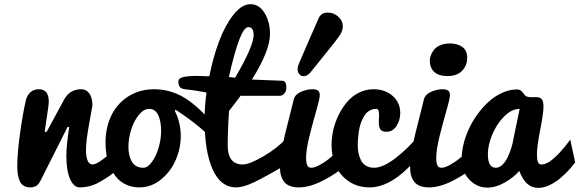

<svg xmlns="http://www.w3.org/2000/svg" viewBox="-20 -895 2767 917"><path d="M62.5 -102.1Q62.5 -162.6 75.7 -257.8Q88.9 -353 103.5 -416Q109.4 -439.9 125.2 -454.3Q141.1 -468.8 166 -468.8Q212.9 -468.8 212.9 -409.7Q212.9 -393.6 203.1 -332Q193.4 -270.5 193.4 -265.6H203.1Q203.6 -266.1 241.9 -337.6Q280.3 -409.2 288.1 -422.9Q315.4 -468.8 368.2 -468.8Q392.6 -468.8 407 -448.2Q421.4 -427.7 421.4 -391.6Q421.4 -387.7 406 -304.7Q390.6 -221.7 390.6 -178.7Q390.6 -147 398.4 -128.2Q406.2 -109.4 421.9 -109.4Q445.3 -109.4 504.4 -160.6Q525.9 -179.7 558.6 -212.4L566.9 -103L542.5 -84.5Q515.1 -63.5 500.2 -53.2Q485.4 -43 460 -28.1Q434.6 -13.2 410.2 -6.6Q385.7 0 360.4 0Q332.5 0 314.7 -40Q296.9 -80.1 296.9 -152.3Q296.9 -197.3 310.5 -288.6H302.7L174.8 -34.7Q165.5 -15.1 153.6 -7.6Q141.6 0 124.5 0Q105.5 0 92.5 -8.3Q79.6 -16.6 73.5 -32Q67.4 -47.4 64.9 -63.7Q62.5 -80.1 62.5 -102.1Z M818.8 -371.1 814.9 -365.7Q843.3 -309.6 843.3 -245.6Q843.3 -187 819.3 -131.1Q795.4 -75.2 748.8 -37.6Q702.1 0 645 0Q611.8 0 584.5 -12.2Q557.1 -24.4 538.8 -45.2Q520.5 -65.9 507.8 -93.8Q495.1 -121.6 489.5 -151.6Q483.9 -181.6 483.9 -213.4Q483.9 -285.2 511.5 -342.8Q539.1 -400.4 592.8 -434.6Q646.5 -468.8 717.3 -468.8Q761.7 -468.8 803.5 -454.8Q845.2 -440.9 880.9 -415Q916.5 -389.2 945.1 -360.8Q973.6 -332.5 1002.9 -295.9L993.7 -227.1Q952.1 -282.2 818.8 -371.1ZM664.1 -93.8Q685.5 -93.8 705.8 -121.8Q726.1 -149.9 737.8 -190.4Q749.5 -231 749.5 -269Q749.5 -316.4 735.4 -345.7Q721.2 -375 692.4 -375Q666.5 -375 643.1 -346.2Q619.6 -317.4 606.4 -275.4Q593.3 -233.4 593.3 -193.4Q593.3 -149.4 610.6 -121.6Q627.9 -93.8 664.1 -93.8Z M1347.7 -234.4V-109.4Q1243.7 -48.3 1192.6 -24.2Q1141.6 0 1107.9 0Q1034.2 0 995.6 -85.9Q957 -171.9 957 -324.7Q957 -384.3 966.3 -453.1Q955.6 -454.6 929.7 -459.5Q903.8 -464.4 863.3 -468.8Q852.1 -470.2 845.2 -474.1Q838.4 -478 835.7 -484.6Q833 -491.2 832.5 -495.4Q832 -499.5 832 -506.3Q832 -523.4 863.5 -528.6Q895 -533.7 935.5 -532Q976.1 -530.3 980 -531.2Q998 -622.6 1026.6 -698.5Q1055.2 -774.4 1095 -824.7Q1134.8 -875 1176.3 -875Q1217.8 -875 1243.7 -833Q1269.5 -791 1269.5 -731.9Q1269.5 -652.8 1183.1 -515.1Q1192.9 -514.2 1253.9 -512.2Q1314.9 -510.3 1329.1 -509.3Q1347.7 -508.8 1347.7 -476.1Q1347.7 -459.5 1338.1 -448.5Q1328.6 -437.5 1316.4 -437.5H1128.9Q1097.2 -394 1073.7 -365.2Q1072.3 -346.2 1070.3 -305.7Q1067.4 -238.3 1067.4 -205.1Q1067.4 -154.3 1085.7 -131.8Q1104 -109.4 1139.2 -109.4Q1171.4 -109.4 1238.5 -148.7Q1305.7 -188 1347.7 -234.4ZM1191.4 -727.5Q1191.4 -765.6 1165.5 -765.6Q1126.5 -765.6 1073.2 -527.3Q1078.1 -526.4 1088.1 -525.4Q1098.1 -524.4 1103 -523.9Q1191.4 -675.3 1191.4 -727.5Z M1629.4 -203.1V-104Q1587.9 -66.4 1523.7 -33.2Q1459.5 0 1407.7 0Q1359.4 0 1338.1 -25.4Q1316.9 -50.8 1316.9 -98.1Q1316.9 -127 1324.7 -171.9Q1332.5 -216.8 1340.8 -251.7Q1349.1 -286.6 1363.8 -343.5Q1378.4 -400.4 1383.3 -421.4Q1389.6 -444.3 1417.5 -456.5Q1445.3 -468.8 1472.2 -468.8Q1491.7 -468.8 1499.5 -461.7Q1507.3 -454.6 1507.3 -440.9Q1507.3 -424.3 1491 -367.9Q1474.6 -311.5 1458.3 -246.1Q1441.9 -180.7 1441.9 -141.6Q1441.9 -117.7 1447.3 -105.7Q1452.6 -93.8 1466.8 -93.8Q1482.9 -93.8 1507.1 -107.2Q1531.2 -120.6 1548.1 -134Q1564.9 -147.5 1593.8 -172.4Q1622.6 -197.3 1629.4 -203.1ZM1406.2 -587.4Q1408.7 -592.8 1427.2 -636.7Q1445.8 -680.7 1458.5 -709Q1487.3 -774.9 1500 -803.7Q1511.7 -835 1546.4 -835Q1573.2 -835 1595.2 -815.7Q1617.2 -796.4 1617.2 -768.6Q1617.2 -745.1 1599.1 -721.2Q1583 -698.7 1555.2 -664.1Q1527.3 -629.4 1498.3 -593.3Q1469.2 -557.1 1462.9 -549.3Q1447.3 -531.2 1429.7 -531.2Q1418 -531.2 1409.7 -540.5Q1401.4 -549.8 1401.4 -564Q1401.4 -575.7 1406.2 -587.4Z M1745.6 0Q1688.5 0 1646.2 -28.6Q1604 -57.1 1583.7 -102.3Q1563.5 -147.5 1563.5 -201.7Q1563.5 -236.3 1571.5 -272.9Q1579.6 -309.6 1596.7 -344.5Q1613.8 -379.4 1637 -407.2Q1660.2 -435.1 1693.1 -451.9Q1726.1 -468.8 1763.7 -468.8Q1819.3 -468.8 1855.5 -436.8Q1891.6 -404.8 1891.6 -356Q1891.6 -320.3 1873.5 -293Q1855.5 -265.6 1826.2 -265.6Q1804.7 -265.6 1796.9 -276.9Q1789.1 -288.1 1789.1 -311.5Q1789.1 -317.4 1789.8 -330.1Q1790.5 -342.8 1790.5 -347.7Q1790.5 -375 1777.3 -375Q1758.3 -375 1743.2 -365.7Q1728 -356.4 1718.8 -340.3Q1709.5 -324.2 1703.1 -306.2Q1696.8 -288.1 1693.8 -267.3Q1690.9 -246.6 1689.7 -231.4Q1688.5 -216.3 1688.5 -202.1Q1688.5 -182.6 1691.9 -165.3Q1695.3 -147.9 1703.4 -130.9Q1711.4 -113.8 1727.5 -103.8Q1743.7 -93.8 1766.6 -93.8Q1809.6 -93.8 1870.1 -140.6Q1930.7 -187.5 1974.1 -242.7L2007.8 -186Q1970.7 -133.3 1928.7 -92.8Q1834 0 1745.6 0Z M2251 -203.1V-104Q2209.5 -66.4 2145.3 -33.2Q2081.1 0 2029.3 0Q1981 0 1959.7 -25.4Q1938.5 -50.8 1938.5 -98.1Q1938.5 -127 1946.3 -171.9Q1954.1 -216.8 1962.4 -251.7Q1970.7 -286.6 1985.4 -343.5Q2000 -400.4 2004.9 -421.4Q2011.2 -444.3 2039.1 -456.5Q2066.9 -468.8 2093.8 -468.8Q2113.3 -468.8 2121.1 -461.7Q2128.9 -454.6 2128.9 -440.9Q2128.9 -424.3 2112.5 -367.9Q2096.2 -311.5 2079.8 -246.1Q2063.5 -180.7 2063.5 -141.6Q2063.5 -117.7 2068.8 -105.7Q2074.2 -93.8 2088.4 -93.8Q2104.5 -93.8 2128.7 -107.2Q2152.8 -120.6 2169.7 -134Q2186.5 -147.5 2215.3 -172.4Q2244.1 -197.3 2251 -203.1ZM2032.7 -606Q2032.7 -618.2 2037.8 -631.3Q2043 -644.5 2053.2 -657.7Q2063.5 -670.9 2083.3 -679.2Q2103 -687.5 2128.4 -687.5Q2165 -687.5 2188.2 -670.7Q2211.4 -653.8 2211.4 -619.1Q2211.4 -583 2187.5 -557.4Q2163.6 -531.7 2116.7 -531.7Q2075.2 -531.7 2054 -551.5Q2032.7 -571.3 2032.7 -606Z M2703.6 -228 2727.1 -119.6Q2713.9 -101.6 2696.5 -82.5Q2679.2 -63.5 2655.5 -43.5Q2631.8 -23.4 2604 -10.5Q2576.2 2.4 2550.8 2.4Q2519.5 2.4 2497.8 -17.6Q2476.1 -37.6 2460 -78.6Q2433.6 -47.9 2390.9 -23.4Q2348.1 1 2307.6 1Q2257.8 1 2221.4 -37.1Q2185.1 -75.2 2185.1 -137.2Q2185.1 -173.3 2195.3 -212.4Q2205.6 -251.5 2223.4 -287.8Q2241.2 -324.2 2266.4 -357.2Q2291.5 -390.1 2320.1 -414.6Q2348.6 -439 2382.1 -453.4Q2415.5 -467.8 2448.2 -467.8Q2461.4 -467.8 2469.2 -460.9Q2477.1 -454.1 2482.7 -445.6Q2488.3 -437 2494.1 -434.6Q2502.9 -430.7 2518.6 -430.7Q2522 -430.7 2529.3 -430.9Q2536.6 -431.2 2540.5 -431.2Q2557.6 -431.2 2566.7 -422.1Q2575.7 -413.1 2575.7 -385.7Q2575.7 -355.5 2560.1 -275.1Q2544.4 -194.8 2544.4 -158.2Q2544.4 -133.3 2549.1 -121.3Q2553.7 -109.4 2566.4 -109.4Q2601.1 -109.4 2655.3 -168.5Q2678.7 -193.8 2703.6 -228ZM2310.1 -158.2Q2310.1 -93.8 2348.1 -93.8Q2365.2 -93.8 2380.6 -109.1Q2396 -124.5 2406.2 -147.2Q2416.5 -169.9 2423.1 -191.9Q2429.7 -213.9 2432.1 -231.4L2461.9 -375Q2423.8 -375 2387.7 -338.6Q2351.6 -302.2 2330.8 -252Q2310.1 -201.7 2310.1 -158.2Z"/></svg>

Font: iCiel Pacifico
Style: Regular
Weight: 400
Designer: Vernon Adams
Foundry: Vernon Adams
Version: Version 1.00 September 26, 2014, initial release